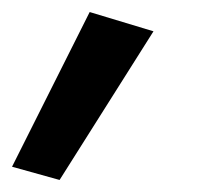

<svg xmlns="http://www.w3.org/2000/svg" viewBox="-27 -129 351 319"><path d="M122 -109 -7 148 72 170 228 -77Z"/></svg>

Font: Jost* 500 Medium Italic
Style: Italic
Weight: 500
Italic angle: -10°
Version: Version 3.200; ttfautohint (v0.97) -l 8 -r 50 -G 200 -x 14 -